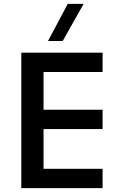

<svg xmlns="http://www.w3.org/2000/svg" viewBox="-20 -972 622 992"><path d="M90 -700V0H510V-100H205V-305H510V-405H205V-600H510V-700ZM228 -760H304L412 -952H330Z"/></svg>

Font: Goli Medium
Style: Regular
Weight: 500
Designer: jaikishan Patel
Foundry: MagicType
Version: Version 1.000;Glyphs 3.2 (3242)